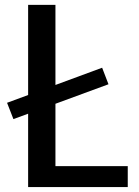

<svg xmlns="http://www.w3.org/2000/svg" viewBox="-20 -763 567 783"><path d="M94.7 0H501V-85.4H206.1V-339.8L422.4 -419.4L396.5 -486.8L206.1 -416.5V-743.2H94.7V-375.5L8.8 -343.8L34.7 -277.3L94.7 -299.3Z"/></svg>

Font: Merriweather Sans
Style: Regular
Weight: 400
Designer: Eben Sorkin ( eben@eyebytes.com )
Foundry: Eben Sorkin
Version: Version 1.003